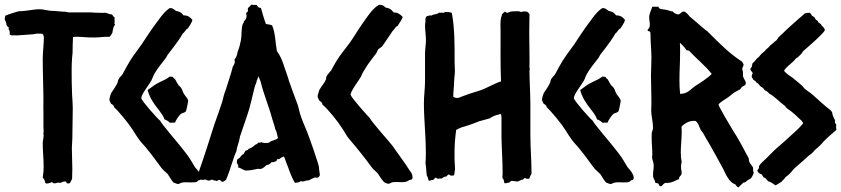

<svg xmlns="http://www.w3.org/2000/svg" viewBox="-35 -774 3609 824"><path d="M-7.8 -671.9C-7.8 -661.1 2.9 -658.2 2.9 -654.3C2.9 -651.4 -1 -654.3 6.8 -638.7V-626C9.8 -623 13.7 -622.1 18.6 -622.1C22.5 -622.1 22.5 -623 38.1 -622.1C61.5 -623 84 -626 108.4 -627C115.2 -628.9 122.1 -629.9 128.9 -629.9C135.7 -629.9 140.6 -628.9 147.5 -628.9C150.4 -626 153.3 -618.2 153.3 -614.3C153.3 -583 148.4 -552.7 148.4 -521.5C148.4 -459 151.4 -398.4 151.4 -335.9C151.4 -323.2 150.4 -309.6 151.4 -297.9C151.4 -275.4 151.4 -252.9 151.4 -230.5C151.4 -222.7 152.3 -214.8 152.3 -207C152.3 -204.1 149.4 -205.1 152.3 -194.3C152.3 -181.6 148.4 -169.9 148.4 -159.2C148.4 -125 152.3 -93.8 152.3 -59.6C152.3 -43 151.4 -30.3 148.4 -11.7C151.4 -8.8 154.3 -3.9 156.2 -1C159.2 3.9 155.3 8.8 163.1 13.7C170.9 13.7 179.7 11.7 186.5 7.8C193.4 7.8 191.4 13.7 199.2 12.7C208 12.7 209 9.8 211.9 9.8C215.8 9.8 220.7 9.8 224.6 10.7C232.4 7.8 236.3 3.9 248 4.9C251 7.8 247.1 10.7 255.9 13.7C268.6 13.7 267.6 4.9 274.4 -5.9C274.4 -20.5 275.4 -34.2 275.4 -48.8C275.4 -79.1 273.4 -108.4 273.4 -138.7C273.4 -153.3 275.4 -164.1 275.4 -178.7C275.4 -222.7 277.3 -266.6 277.3 -310.5C277.3 -330.1 275.4 -347.7 274.4 -367.2C272.5 -405.3 272.5 -441.4 272.5 -477.5C272.5 -494.1 273.4 -509.8 274.4 -526.4C274.4 -533.2 276.4 -540 276.4 -546.9C276.4 -570.3 277.3 -592.8 278.3 -615.2C285.2 -616.2 290 -616.2 294.9 -616.2C315.4 -616.2 334 -613.3 353.5 -613.3C361.3 -613.3 368.2 -613.3 376 -613.3C391.6 -613.3 408.2 -616.2 422.9 -616.2H435.5C442.4 -623 444.3 -628.9 448.2 -635.7C447.3 -644.5 452.1 -650.4 452.1 -658.2L459 -668C459 -670.9 454.1 -666 457 -681.6C457 -688.5 455.1 -693.4 458 -698.2C451.2 -701.2 450.2 -708 445.3 -711.9C433.6 -711.9 425.8 -718.8 415 -719.7C412.1 -718.8 409.2 -718.8 404.3 -718.8C401.4 -718.8 359.4 -719.7 357.4 -720.7H262.7C254.9 -720.7 249 -723.6 246.1 -723.6C225.6 -723.6 207 -727.5 186.5 -727.5C171.9 -727.5 153.3 -734.4 134.8 -734.4C115.2 -734.4 92.8 -729.5 73.2 -727.5C64.5 -726.6 54.7 -726.6 45.9 -725.6C38.1 -724.6 -5.9 -710 -11.7 -707C-13.7 -701.2 -14.6 -696.3 -14.6 -691.4C-14.6 -686.5 -8.8 -682.6 -7.8 -671.9Z M434.6 -347.7C434.6 -340.8 438.5 -335.9 441.4 -329.1C448.2 -325.2 454.1 -321.3 455.1 -313.5C476.6 -293.9 519.5 -241.2 535.2 -215.8C543.9 -201.2 553.7 -186.5 563.5 -172.9C574.2 -158.2 585.9 -148.4 596.7 -133.8C619.1 -107.4 637.7 -79.1 659.2 -51.8C666 -43 675.8 -36.1 684.6 -27.3C693.4 -14.6 699.2 -2 710 9.8C717.8 10.7 719.7 15.6 730.5 15.6C733.4 15.6 739.3 11.7 742.2 10.7C752.9 6.8 773.4 8.8 785.2 8.8C792 8.8 805.7 8.8 810.5 5.9C815.4 2.9 812.5 -1 823.2 -1C826.2 -2.9 828.1 -5.9 828.1 -10.7C828.1 -12.7 828.1 -16.6 826.2 -21.5C820.3 -37.1 812.5 -43.9 801.8 -56.6L784.2 -85.9C772.5 -105.5 758.8 -122.1 744.1 -140.6C728.5 -161.1 657.2 -243.2 652.3 -255.9C641.6 -263.7 573.2 -340.8 571.3 -352.5C571.3 -370.1 605.5 -411.1 614.3 -427.7C619.1 -436.5 622.1 -447.3 627 -456.1C641.6 -482.4 660.2 -502.9 677.7 -526.4C680.7 -530.3 681.6 -535.2 684.6 -539.1C692.4 -548.8 699.2 -557.6 708 -569.3C722.7 -588.9 737.3 -608.4 750 -630.9C758.8 -635.7 760.7 -647.5 771.5 -652.3C778.3 -664.1 787.1 -673.8 791 -688.5C780.3 -701.2 771.5 -708 752.9 -708C746.1 -714.8 744.1 -721.7 727.5 -725.6C714.8 -725.6 712.9 -740.2 693.4 -739.3C667 -723.6 641.6 -681.6 623 -658.2C606.4 -633.8 589.8 -610.4 573.2 -584C550.8 -552.7 527.3 -523.4 509.8 -490.2C502.9 -477.5 497.1 -466.8 491.2 -456.1C486.3 -447.3 475.6 -441.4 472.7 -430.7C469.7 -426.8 471.7 -421.9 468.8 -418C461.9 -402.3 451.2 -388.7 442.4 -375C440.4 -372.1 434.6 -352.5 434.6 -347.7ZM643.6 -305.7 650.4 -296.9C657.2 -288.1 668 -272.5 670.9 -261.7C681.6 -257.8 687.5 -253.9 694.3 -247.1C699.2 -248 701.2 -247.1 716.8 -248C716.8 -254.9 735.4 -281.2 741.2 -285.2C748 -290 755.9 -289.1 762.7 -295.9C764.6 -297.9 772.5 -336.9 772.5 -340.8C772.5 -351.6 755.9 -365.2 752 -376C749 -379.9 747.1 -390.6 744.1 -393.6C741.2 -400.4 735.4 -403.3 731.4 -408.2C726.6 -415 721.7 -423.8 716.8 -433.6C703.1 -441.4 714.8 -445.3 693.4 -445.3C680.7 -434.6 665 -428.7 649.4 -420.9C633.8 -413.1 623 -406.2 598.6 -387.7C606.4 -356.4 623 -332 643.6 -305.7Z M818.4 -37.1C819.3 -34.2 820.3 -29.3 820.3 -22.5C820.3 -15.6 820.3 -10.7 821.3 -5.9C824.2 -2.9 830.1 -2 834 -2C837.9 -2 841.8 -2.9 845.7 -3.9C850.6 -1 856.4 1 861.3 1C866.2 1 870.1 -1 875 -3.9C878.9 1 888.7 0 895.5 2.9C899.4 0 903.3 -2 908.2 -2C913.1 -2 910.2 5.9 920.9 5.9C925.8 5.9 929.7 1 934.6 -2C953.1 -42 961.9 -85.9 980.5 -127.9C980.5 -142.6 990.2 -157.2 995.1 -188.5C1007.8 -228.5 1023.4 -268.6 1035.2 -308.6C1042 -332 1046.9 -356.4 1052.7 -378.9C1055.7 -389.6 1057.6 -402.3 1062.5 -413.1C1065.4 -419.9 1066.4 -422.9 1067.4 -429.7C1070.3 -432.6 1067.4 -430.7 1074.2 -446.3L1083 -425.8C1095.7 -371.1 1118.2 -320.3 1132.8 -265.6C1136.7 -251 1143.6 -235.4 1146.5 -218.8C1153.3 -210 1154.3 -192.4 1158.2 -181.6C1147.5 -170.9 1128.9 -171.9 1118.2 -161.1C1113.3 -161.1 1109.4 -160.2 1104.5 -160.2C1097.7 -160.2 1091.8 -161.1 1086.9 -164.1C1085 -162.1 1081.1 -161.1 1074.2 -162.1C1070.3 -159.2 1070.3 -156.2 1059.6 -152.3C1055.7 -147.5 1039.1 -135.7 1032.2 -135.7C1029.3 -128.9 1025.4 -129.9 1018.6 -127L1009.8 -112.3C998 -109.4 1001 -98.6 984.4 -90.8C981.4 -87.9 981.4 -77.1 981.4 -73.2C986.3 -70.3 988.3 -63.5 987.3 -54.7C998 -54.7 998 -48.8 1018.6 -42C1037.1 -42 1054.7 -45.9 1073.2 -49.8C1087.9 -45.9 1097.7 -54.7 1108.4 -65.4C1119.1 -66.4 1124 -71.3 1130.9 -78.1C1141.6 -77.1 1143.6 -80.1 1151.4 -83C1154.3 -86.9 1149.4 -91.8 1165 -91.8C1168.9 -96.7 1175.8 -99.6 1183.6 -102.5C1190.4 -87.9 1193.4 -74.2 1200.2 -59.6C1207 -39.1 1218.8 -8.8 1230.5 10.7C1237.3 9.8 1243.2 9.8 1249 7.8C1252 6.8 1252.9 1 1264.6 4.9C1273.4 4.9 1274.4 0 1290 0C1293.9 0 1295.9 -3.9 1299.8 -4.9C1304.7 -7.8 1310.5 -9.8 1317.4 -12.7C1324.2 -9.8 1333 -9.8 1337.9 -22.5C1336.9 -34.2 1334 -44.9 1334 -55.7C1334 -67.4 1290 -191.4 1282.2 -210C1271.5 -236.3 1259.8 -261.7 1252 -288.1C1248 -300.8 1246.1 -315.4 1241.2 -328.1C1228.5 -362.3 1215.8 -395.5 1204.1 -429.7C1204.1 -432.6 1203.1 -433.6 1199.2 -446.3C1184.6 -484.4 1177.7 -522.5 1153.3 -554.7C1146.5 -590.8 1147.5 -630.9 1132.8 -665C1126 -668 1126 -668 1106.4 -670.9C1097.7 -693.4 1091.8 -715.8 1085 -739.3L1083 -740.2C1076.2 -740.2 1071.3 -744.1 1066.4 -752.9C1058.6 -752 1050.8 -752.9 1043 -753.9C1040 -747.1 1028.3 -742.2 1028.3 -735.4C1028.3 -730.5 1033.2 -725.6 1021.5 -718.8C1021.5 -710 1026.4 -703.1 1019.5 -692.4C1018.6 -688.5 1014.6 -685.5 1011.7 -682.6C1011.7 -675.8 1009.8 -675.8 1006.8 -670.9C1000 -652.3 1002.9 -622.1 999 -601.6C996.1 -585.9 991.2 -566.4 984.4 -550.8C983.4 -540 980.5 -531.2 971.7 -518.6L972.7 -505.9C969.7 -499 969.7 -494.1 964.8 -490.2C956.1 -456.1 944.3 -421.9 933.6 -387.7C926.8 -372.1 923.8 -356.4 918.9 -337.9C908.2 -305.7 897.5 -274.4 885.7 -242.2C863.3 -171.9 841.8 -103.5 818.4 -37.1Z M1335.9 -341.8C1342.8 -336.9 1348.6 -334 1348.6 -325.2C1372.1 -306.6 1417 -250 1432.6 -224.6C1443.4 -210 1450.2 -193.4 1461.9 -179.7C1496.1 -139.6 1529.3 -98.6 1560.5 -55.7C1568.4 -44.9 1578.1 -39.1 1585.9 -30.3C1594.7 -17.6 1602.5 -3.9 1613.3 7.8C1621.1 10.7 1623 14.6 1633.8 14.6C1636.7 14.6 1642.6 9.8 1646.5 8.8C1658.2 5.9 1676.8 7.8 1691.4 7.8C1698.2 7.8 1709 7.8 1721.7 -1C1728.5 -3.9 1735.4 -1 1735.4 -12.7C1735.4 -23.4 1731.4 -33.2 1724.6 -40C1701.2 -78.1 1673.8 -112.3 1649.4 -148.4C1632.8 -169.9 1557.6 -252.9 1552.7 -266.6C1542 -277.3 1472.7 -354.5 1469.7 -367.2C1469.7 -383.8 1503.9 -426.8 1513.7 -444.3C1518.6 -453.1 1521.5 -463.9 1528.3 -472.7C1543 -499 1562.5 -522.5 1580.1 -545.9C1583 -549.8 1584 -554.7 1585.9 -558.6C1590.8 -567.4 1601.6 -569.3 1607.4 -578.1C1621.1 -598.6 1635.7 -619.1 1650.4 -641.6C1659.2 -648.4 1661.1 -659.2 1671.9 -663.1C1678.7 -675.8 1688.5 -686.5 1693.4 -701.2C1681.6 -713.9 1670.9 -720.7 1654.3 -720.7C1647.5 -727.5 1644.5 -736.3 1626 -740.2C1614.3 -740.2 1613.3 -755.9 1590.8 -752.9C1565.4 -740.2 1536.1 -695.3 1518.6 -669.9C1500 -643.6 1486.3 -619.1 1467.8 -592.8C1448.2 -565.4 1423.8 -538.1 1406.2 -507.8C1399.4 -496.1 1393.6 -484.4 1386.7 -472.7C1379.9 -463.9 1372.1 -456.1 1367.2 -448.2C1364.3 -443.4 1365.2 -438.5 1364.3 -433.6C1357.4 -417 1344.7 -404.3 1335.9 -388.7C1333 -383.8 1334 -378.9 1331.1 -374C1330.1 -370.1 1328.1 -366.2 1328.1 -361.3C1328.1 -353.5 1333 -348.6 1335.9 -341.8Z M1784.2 -330.1C1784.2 -291 1787.1 -252 1789.1 -213.9C1790 -193.4 1792 -171.9 1792 -151.4C1792 -127.9 1793.9 -109.4 1791 -73.2C1794.9 -54.7 1793.9 -38.1 1796.9 -19.5C1803.7 -12.7 1799.8 -4.9 1806.6 2C1813.5 -1 1820.3 0 1825.2 -2.9C1830.1 -5.9 1831.1 -11.7 1835.9 -11.7C1839.8 -11.7 1835 -6.8 1847.7 -6.8C1852.5 -9.8 1856.4 -6.8 1860.4 -7.8C1865.2 -10.7 1870.1 -16.6 1880.9 -16.6C1883.8 -19.5 1886.7 -24.4 1891.6 -25.4C1896.5 -22.5 1898.4 -17.6 1913.1 -21.5C1917 -28.3 1915 -39.1 1918 -46.9C1914.1 -101.6 1914.1 -155.3 1922.9 -216.8C1933.6 -221.7 1942.4 -227.5 1957 -230.5C1971.7 -235.4 1985.4 -239.3 2000 -245.1C2006.8 -248 2012.7 -250 2019.5 -252.9C2020.5 -252.9 2067.4 -266.6 2068.4 -266.6C2073.2 -271.5 2082 -275.4 2095.7 -280.3C2102.5 -280.3 2107.4 -285.2 2115.2 -284.2C2118.2 -273.4 2117.2 -261.7 2117.2 -250C2117.2 -227.5 2117.2 -207 2117.2 -184.6C2118.2 -133.8 2122.1 -82 2122.1 -31.2C2122.1 -23.4 2121.1 -15.6 2121.1 -8.8C2129.9 -5.9 2125 7.8 2131.8 12.7C2138.7 12.7 2142.6 9.8 2149.4 9.8C2152.3 8.8 2158.2 2 2161.1 2C2169.9 2 2176.8 4.9 2184.6 4.9C2193.4 4.9 2198.2 -2.9 2209 -2.9C2212.9 -5.9 2213.9 -9.8 2218.8 -9.8C2223.6 -6.8 2229.5 -5.9 2235.4 -6.8C2238.3 -9.8 2240.2 -14.6 2241.2 -19.5C2244.1 -24.4 2246.1 -27.3 2246.1 -30.3C2246.1 -85 2241.2 -139.6 2241.2 -195.3V-325.2C2241.2 -375 2237.3 -421.9 2237.3 -471.7C2237.3 -474.6 2240.2 -472.7 2237.3 -484.4C2238.3 -534.2 2236.3 -583 2236.3 -632.8C2236.3 -660.2 2237.3 -686.5 2237.3 -713.9C2234.4 -717.8 2231.4 -720.7 2227.5 -723.6C2220.7 -724.6 2216.8 -726.6 2201.2 -722.7L2191.4 -725.6H2179.7C2172.9 -725.6 2161.1 -725.6 2154.3 -723.6C2151.4 -722.7 2152.3 -721.7 2141.6 -718.8C2137.7 -719.7 2134.8 -721.7 2131.8 -724.6C2128.9 -719.7 2123 -718.8 2119.1 -711.9C2119.1 -705.1 2116.2 -703.1 2115.2 -698.2C2111.3 -678.7 2113.3 -657.2 2113.3 -637.7C2113.3 -567.4 2112.3 -496.1 2115.2 -424.8C2081.1 -414.1 2050.8 -392.6 2015.6 -382.8C1992.2 -376 1968.8 -368.2 1946.3 -359.4C1939.5 -356.4 1933.6 -353.5 1925.8 -353.5C1920.9 -353.5 1916 -355.5 1910.2 -358.4C1910.2 -380.9 1914.1 -405.3 1914.1 -427.7C1914.1 -435.5 1916 -442.4 1916 -450.2C1918.9 -468.8 1916 -487.3 1916 -505.9C1916 -576.2 1917 -648.4 1904.3 -717.8C1899.4 -722.7 1881.8 -722.7 1875 -722.7C1871.1 -722.7 1874 -716.8 1862.3 -719.7C1859.4 -719.7 1857.4 -718.8 1848.6 -719.7C1841.8 -710.9 1825.2 -714.8 1817.4 -707C1810.5 -710 1802.7 -705.1 1795.9 -704.1C1793 -699.2 1790 -699.2 1791 -684.6C1791 -677.7 1789.1 -672.9 1789.1 -666C1789.1 -643.6 1793 -623 1793 -600.6C1793 -582 1789.1 -563.5 1789.1 -543.9C1789.1 -504.9 1789.1 -464.8 1789.1 -425.8C1789.1 -393.6 1784.2 -362.3 1784.2 -330.1Z M2291 -347.7C2291 -340.8 2294.9 -335.9 2297.9 -329.1C2304.7 -325.2 2310.5 -321.3 2311.5 -313.5C2333 -293.9 2376 -241.2 2391.6 -215.8C2400.4 -201.2 2410.2 -186.5 2419.9 -172.9C2430.7 -158.2 2442.4 -148.4 2453.1 -133.8C2475.6 -107.4 2494.1 -79.1 2515.6 -51.8C2522.5 -43 2532.2 -36.1 2541 -27.3C2549.8 -14.6 2555.7 -2 2566.4 9.8C2574.2 10.7 2576.2 15.6 2586.9 15.6C2589.8 15.6 2595.7 11.7 2598.6 10.7C2609.4 6.8 2629.9 8.8 2641.6 8.8C2648.4 8.8 2662.1 8.8 2667 5.9C2671.9 2.9 2668.9 -1 2679.7 -1C2682.6 -2.9 2684.6 -5.9 2684.6 -10.7C2684.6 -12.7 2684.6 -16.6 2682.6 -21.5C2676.8 -37.1 2668.9 -43.9 2658.2 -56.6L2640.6 -85.9C2628.9 -105.5 2615.2 -122.1 2600.6 -140.6C2585 -161.1 2513.7 -243.2 2508.8 -255.9C2498 -263.7 2429.7 -340.8 2427.7 -352.5C2427.7 -370.1 2461.9 -411.1 2470.7 -427.7C2475.6 -436.5 2478.5 -447.3 2483.4 -456.1C2498 -482.4 2516.6 -502.9 2534.2 -526.4C2537.1 -530.3 2538.1 -535.2 2541 -539.1C2548.8 -548.8 2555.7 -557.6 2564.5 -569.3C2579.1 -588.9 2593.8 -608.4 2606.4 -630.9C2615.2 -635.7 2617.2 -647.5 2627.9 -652.3C2634.8 -664.1 2643.6 -673.8 2647.5 -688.5C2636.7 -701.2 2627.9 -708 2609.4 -708C2602.5 -714.8 2600.6 -721.7 2584 -725.6C2571.3 -725.6 2569.3 -740.2 2549.8 -739.3C2523.4 -723.6 2498 -681.6 2479.5 -658.2C2462.9 -633.8 2446.3 -610.4 2429.7 -584C2407.2 -552.7 2383.8 -523.4 2366.2 -490.2C2359.4 -477.5 2353.5 -466.8 2347.7 -456.1C2342.8 -447.3 2332 -441.4 2329.1 -430.7C2326.2 -426.8 2328.1 -421.9 2325.2 -418C2318.4 -402.3 2307.6 -388.7 2298.8 -375C2296.9 -372.1 2291 -352.5 2291 -347.7ZM2500 -305.7 2506.8 -296.9C2513.7 -288.1 2524.4 -272.5 2527.3 -261.7C2538.1 -257.8 2543.9 -253.9 2550.8 -247.1C2555.7 -248 2557.6 -247.1 2573.2 -248C2573.2 -254.9 2591.8 -281.2 2597.7 -285.2C2604.5 -290 2612.3 -289.1 2619.1 -295.9C2621.1 -297.9 2628.9 -336.9 2628.9 -340.8C2628.9 -351.6 2612.3 -365.2 2608.4 -376C2605.5 -379.9 2603.5 -390.6 2600.6 -393.6C2597.7 -400.4 2591.8 -403.3 2587.9 -408.2C2583 -415 2578.1 -423.8 2573.2 -433.6C2559.6 -441.4 2571.3 -445.3 2549.8 -445.3C2537.1 -434.6 2521.5 -428.7 2505.9 -420.9C2490.2 -413.1 2479.5 -406.2 2455.1 -387.7C2462.9 -356.4 2479.5 -332 2500 -305.7Z M2756.8 -624C2756.8 -589.8 2760.7 -558.6 2760.7 -526.4C2760.7 -500 2758.8 -475.6 2758.8 -449.2C2758.8 -413.1 2760.7 -377 2760.7 -338.9C2760.7 -326.2 2759.8 -311.5 2759.8 -298.8C2759.8 -275.4 2767.6 -251 2767.6 -226.6C2767.6 -218.8 2765.6 -214.8 2762.7 -207C2761.7 -199.2 2761.7 -191.4 2761.7 -182.6C2761.7 -159.2 2764.6 -134.8 2764.6 -111.3C2764.6 -106.4 2762.7 -100.6 2763.7 -95.7C2765.6 -84 2770.5 -75.2 2770.5 -63.5C2770.5 -48.8 2767.6 -37.1 2767.6 -22.5C2767.6 -3.9 2777.3 -2.9 2776.4 8.8C2780.3 12.7 2783.2 10.7 2790 13.7C2793.9 17.6 2793 25.4 2800.8 25.4C2807.6 25.4 2809.6 16.6 2816.4 12.7C2821.3 9.8 2828.1 11.7 2835 10.7C2850.6 8.8 2864.3 1 2879.9 -5.9C2877 -17.6 2890.6 -18.6 2890.6 -31.2C2890.6 -40 2887.7 -47.9 2887.7 -56.6C2887.7 -65.4 2888.7 -73.2 2890.6 -80.1C2887.7 -92.8 2886.7 -107.4 2886.7 -120.1C2886.7 -150.4 2890.6 -175.8 2890.6 -206.1C2890.6 -213.9 2890.6 -221.7 2889.6 -230.5C2905.3 -246.1 2925.8 -257.8 2950.2 -254.9C2964.8 -244.1 2965.8 -225.6 2974.6 -212.9C2977.5 -209 2979.5 -206.1 2982.4 -203.1C2993.2 -184.6 3002 -167 3012.7 -150.4C3032.2 -116.2 3050.8 -82 3069.3 -47.9C3080.1 -24.4 3095.7 9.8 3121.1 17.6C3126 24.4 3127 27.3 3133.8 30.3C3140.6 23.4 3148.4 16.6 3155.3 9.8C3167 9.8 3165 2 3185.5 -6.8C3193.4 -13.7 3196.3 -24.4 3200.2 -32.2C3197.3 -37.1 3196.3 -44.9 3197.3 -53.7C3190.4 -68.4 3177.7 -74.2 3178.7 -93.8C3156.2 -135.7 3134.8 -177.7 3108.4 -217.8C3102.5 -226.6 3048.8 -318.4 3048.8 -324.2C3048.8 -332 3082 -350.6 3089.8 -356.4C3104.5 -367.2 3113.3 -377.9 3141.6 -390.6C3144.5 -393.6 3145.5 -397.5 3148.4 -400.4C3153.3 -405.3 3163.1 -404.3 3166 -416C3166 -428.7 3153.3 -438.5 3153.3 -451.2C3153.3 -456.1 3154.3 -460.9 3153.3 -465.8C3153.3 -469.7 3150.4 -473.6 3150.4 -477.5C3150.4 -485.4 3156.2 -488.3 3156.2 -499C3153.3 -502.9 3151.4 -504.9 3150.4 -508.8C3095.7 -543.9 3053.7 -586.9 3000 -640.6C2992.2 -643.6 2934.6 -696.3 2924.8 -703.1C2919.9 -710 2907.2 -724.6 2899.4 -724.6C2888.7 -724.6 2885.7 -712.9 2875 -711.9C2866.2 -714.8 2856.4 -716.8 2853.5 -724.6C2842.8 -724.6 2832 -731.4 2820.3 -732.4C2809.6 -735.4 2793.9 -731.4 2790 -746.1C2783.2 -743.2 2780.3 -746.1 2764.6 -745.1C2759.8 -730.5 2751 -714.8 2751 -699.2C2751 -688.5 2753.9 -678.7 2753.9 -668C2753.9 -649.4 2744.1 -651.4 2744.1 -643.6C2750 -634.8 2756.8 -647.5 2756.8 -624ZM2880.9 -428.7C2880.9 -468.8 2883.8 -507.8 2883.8 -549.8C2883.8 -564.5 2883.8 -576.2 2882.8 -590.8C2893.6 -580.1 2903.3 -571.3 2911.1 -558.6L2921.9 -556.6C2953.1 -522.5 2989.3 -495.1 3019.5 -457C3003.9 -439.5 2967.8 -417 2946.3 -403.3C2937.5 -396.5 2929.7 -389.6 2920.9 -382.8C2910.2 -375 2897.5 -371.1 2883.8 -371.1C2881.8 -389.6 2880.9 -408.2 2880.9 -428.7Z M3185.5 -477.5C3185.5 -468.8 3194.3 -466.8 3195.3 -459C3194.3 -456.1 3190.4 -453.1 3191.4 -442.4C3194.3 -439.5 3196.3 -436.5 3197.3 -432.6C3204.1 -427.7 3210 -424.8 3212.9 -418C3220.7 -417 3220.7 -410.2 3231.4 -401.4C3238.3 -398.4 3242.2 -394.5 3246.1 -387.7C3252.9 -383.8 3260.7 -379.9 3265.6 -373C3292 -358.4 3311.5 -335 3335 -318.4C3335.9 -315.4 3338.9 -312.5 3342.8 -308.6C3366.2 -293.9 3385.7 -274.4 3406.2 -254.9C3407.2 -251 3411.1 -250 3412.1 -245.1C3393.6 -221.7 3371.1 -203.1 3349.6 -183.6C3334 -168.9 3320.3 -157.2 3304.7 -143.6C3296.9 -136.7 3291 -131.8 3284.2 -125C3272.5 -113.3 3263.7 -104.5 3252 -92.8C3241.2 -82 3229.5 -73.2 3221.7 -60.5C3224.6 -49.8 3217.8 -48.8 3214.8 -41C3219.7 -32.2 3225.6 -27.3 3233.4 -26.4C3236.3 -21.5 3239.3 -16.6 3242.2 -12.7C3252.9 -9.8 3253.9 -2.9 3261.7 3.9C3273.4 6.8 3282.2 13.7 3293 21.5C3303.7 16.6 3310.5 10.7 3319.3 5.9C3324.2 -1 3332 -5.9 3335.9 -13.7C3346.7 -20.5 3357.4 -31.2 3364.3 -40C3373 -50.8 3381.8 -58.6 3392.6 -67.4C3407.2 -80.1 3421.9 -92.8 3437.5 -107.4C3446.3 -112.3 3455.1 -121.1 3460.9 -128.9C3475.6 -141.6 3487.3 -151.4 3499 -166C3513.7 -181.6 3532.2 -197.3 3554.7 -216.8C3553.7 -220.7 3552.7 -228.5 3553.7 -241.2C3550.8 -244.1 3545.9 -245.1 3548.8 -257.8C3543.9 -266.6 3536.1 -282.2 3536.1 -293L3528.3 -301.8C3502 -322.3 3478.5 -343.8 3455.1 -365.2C3443.4 -376 3430.7 -382.8 3418 -393.6C3414.1 -398.4 3411.1 -402.3 3408.2 -405.3C3398.4 -415 3387.7 -422.9 3377 -431.6C3366.2 -442.4 3350.6 -449.2 3339.8 -460C3336.9 -462.9 3331.1 -466.8 3330.1 -470.7C3337.9 -487.3 3368.2 -504.9 3380.9 -523.4C3389.6 -527.3 3395.5 -535.2 3403.3 -542C3406.2 -546.9 3410.2 -550.8 3413.1 -555.7C3433.6 -573.2 3495.1 -626 3504.9 -643.6C3503.9 -650.4 3502.9 -654.3 3492.2 -663.1C3489.3 -670.9 3483.4 -673.8 3476.6 -678.7C3475.6 -682.6 3475.6 -683.6 3463.9 -692.4C3462.9 -700.2 3457 -701.2 3448.2 -708C3447.3 -714.8 3443.4 -714.8 3440.4 -719.7C3439.5 -718.8 3435.5 -718.8 3427.7 -718.8C3423.8 -715.8 3419.9 -717.8 3417 -714.8C3409.2 -707 3400.4 -700.2 3392.6 -693.4C3364.3 -668.9 3339.8 -646.5 3304.7 -612.3C3303.7 -608.4 3299.8 -605.5 3296.9 -600.6C3286.1 -593.8 3281.2 -585.9 3270.5 -579.1C3263.7 -568.4 3252.9 -564.5 3246.1 -553.7C3236.3 -546.9 3228.5 -539.1 3221.7 -529.3C3210 -522.5 3205.1 -509.8 3194.3 -502L3191.4 -487.3C3190.4 -483.4 3185.5 -482.4 3185.5 -477.5Z"/></svg>

Font: Caesar Dressing Cyrillic
Style: Regular
Weight: 400
Designer: Dathan Boardman
Foundry: Open Window
Version: Version 1.00;July 2, 2020;FontCreator 13.0.0.2642 64-bit